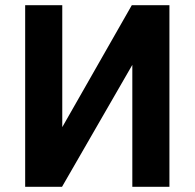

<svg xmlns="http://www.w3.org/2000/svg" viewBox="-20 -720 750 740"><path d="M77 -700H220V-230L488 -700H633V0H490V-470L219 0H77Z"/></svg>

Font: Golos UI VF
Style: Regular
Weight: 400
Designer: A.Korolkova, Vitaly Kuzmin
Foundry: ParaType Ltd
Version: Version 2.000